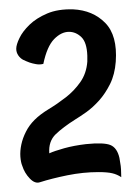

<svg xmlns="http://www.w3.org/2000/svg" viewBox="-20 -642 288 409"><path d="M234.4 -305.7Q235.4 -299.8 236.3 -293.9Q237.3 -289.1 237.8 -281.2Q238.3 -273.4 238.3 -264.6Q229.5 -270.5 219.2 -272.9Q209 -275.4 189.5 -275.4Q157.2 -275.4 123.5 -268.6Q89.8 -261.7 65.4 -253.9Q54.7 -250 43.5 -261.7Q32.2 -273.4 27.3 -289.1Q24.4 -295.9 23.4 -308.1Q22.5 -320.3 25.4 -334Q28.3 -347.7 35.2 -361.3Q42 -375 53.7 -386.7Q65.4 -398.4 84 -409.7Q102.5 -420.9 120.1 -434.6Q137.7 -448.2 150.9 -466.8Q164.1 -485.4 166 -510.7V-523.4Q165 -551.8 153.3 -563Q141.6 -574.2 127 -574.2Q110.4 -574.2 95.2 -558.6Q80.1 -543 72.3 -505.9Q64.5 -503.9 56.6 -505.4Q48.8 -506.8 43 -508.8Q35.2 -511.7 29.3 -514.6Q23.4 -517.6 19 -523.9Q14.6 -530.3 14.6 -538.1Q14.6 -546.9 21.5 -561Q28.3 -575.2 43 -589.4Q57.6 -603.5 80.6 -613.3Q103.5 -623 135.7 -622.1Q177.7 -620.1 204.1 -593.3Q230.5 -566.4 226.6 -510.7Q224.6 -483.4 214.4 -462.9Q204.1 -442.4 190.9 -427.7Q177.7 -413.1 164.1 -403.3Q150.4 -393.6 140.6 -387.7Q114.3 -371.1 98.6 -356Q83 -340.8 85 -315.4Q95.7 -320.3 116.7 -326.2Q137.7 -332 163.1 -335Q201.2 -338.9 215.3 -333Q229.5 -327.1 234.4 -305.7Z"/></svg>

Font: BKP Parklife Text
Style: Regular
Weight: 400
Designer: Font Diner, Inc.; LA MECHKY PLUS GmbH
Foundry: Font Diner, Inc.; LA MECHKY PLUS GmbH
Version: Version 1.007